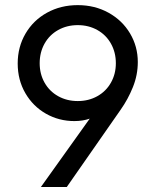

<svg xmlns="http://www.w3.org/2000/svg" viewBox="-20 -748 622 768"><path d="M531.2 -500Q531.2 -448.2 511.7 -399.7Q492.2 -351.1 462.9 -309.6L247.1 0H143.6L338.9 -273.4Q311.5 -263.7 277.3 -263.7Q215.8 -263.7 163.8 -293.2Q111.8 -322.8 81.3 -375.5Q50.8 -428.2 50.8 -494.1Q50.8 -560.1 82 -613.5Q113.3 -667 168.2 -697.3Q223.1 -727.5 291 -727.5Q359.4 -727.5 414.3 -697Q469.2 -666.5 500.2 -614.3Q531.2 -562 531.2 -500ZM138.7 -495.1Q138.7 -452.1 158.2 -417.5Q177.7 -382.8 212.6 -363.3Q247.6 -343.8 291 -343.8Q334.5 -343.8 369.4 -363.3Q404.3 -382.8 423.8 -417.5Q443.4 -452.1 443.4 -495.1Q443.4 -538.6 423.8 -573.5Q404.3 -608.4 369.4 -627.9Q334.5 -647.5 291 -647.5Q247.6 -647.5 212.6 -627.9Q177.7 -608.4 158.2 -573.5Q138.7 -538.6 138.7 -495.1Z"/></svg>

Font: Reddit Sans Chocolate
Style: Regular
Weight: 400
Designer: Stephen Hutchings
Foundry: Reddit
Version: Version 1.013